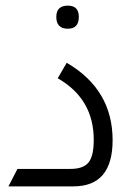

<svg xmlns="http://www.w3.org/2000/svg" viewBox="-20 -662 489 682"><path d="M221 -560Q180 -560 180 -602Q180 -642 221 -642Q260 -642 260 -602Q260 -560 221 -560ZM10 0 42 -62H230Q276 -62 294.5 -85Q313 -108 313 -165Q313 -311 185 -384L217 -439Q380 -344 380 -164Q380 0 241 0Z"/></svg>

Font: Tajawal
Style: Regular
Weight: 400
Designer: Boutros Fonts
Foundry: Created by Boutros International 2017
Version: Version 1.700